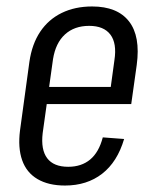

<svg xmlns="http://www.w3.org/2000/svg" viewBox="-20 -567 486 594"><path d="M181 7Q130 7 96 -13Q62 -33 48.5 -71.5Q35 -110 42 -164L71 -376Q79 -431 104.5 -469Q130 -507 171 -527Q212 -547 265 -547Q343 -547 379 -501Q415 -455 403 -366L386 -245H112L119 -298H335L318 -264L334 -381Q342 -433 321.5 -460Q301 -487 256 -487Q210 -487 181 -460.5Q152 -434 144 -384L112 -155Q106 -104 126 -77.5Q146 -51 191 -51Q232 -51 259 -73.5Q286 -96 298 -142L364 -137Q343 -66 296 -29.5Q249 7 181 7Z"/></svg>

Font: Pathway Extreme Condensed Light
Style: Italic
Weight: 300
Width: 3
Italic angle: -8°
Version: Version 1.001;gftools[0.9.26]